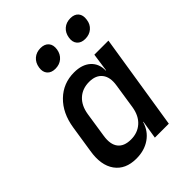

<svg xmlns="http://www.w3.org/2000/svg" viewBox="-220 -906 1041 1041"><g transform="rotate(-45 300.0 -386.0)"><path d="M215 10Q132 10 92 -45.5Q52 -101 68 -197L92 -352Q107 -448 165 -504Q223 -560 306 -560Q367 -560 401.5 -529Q436 -498 435 -445H437L452 -550H560L473 0H366L383 -105H381Q365 -51 321 -20.5Q277 10 215 10ZM268 -84Q319 -84 353.5 -115Q388 -146 397 -203L419 -347Q428 -403 403.5 -434.5Q379 -466 328 -466Q276 -466 242 -435Q208 -404 199 -347L177 -203Q168 -145 191.5 -114.5Q215 -84 268 -84ZM478 -645Q447 -645 431 -663.5Q415 -682 420 -713Q425 -745 446.5 -763.5Q468 -782 500 -782Q531 -782 546.5 -763.5Q562 -745 557 -713Q553 -682 531.5 -663.5Q510 -645 478 -645ZM249 -645Q218 -645 202 -663.5Q186 -682 191 -713Q196 -745 217.5 -763.5Q239 -782 271 -782Q302 -782 318 -763.5Q334 -745 329 -713Q324 -682 302.5 -663.5Q281 -645 249 -645Z"/></g></svg>

Font: NKDuy Mono SemiBold
Style: Italic
Weight: 600
Italic angle: -9°
Monospace: yes
Designer: NKDuy
Foundry: NKDuy
Version: Version 2.251; ttfautohint (v1.8.4.7-5d5b)